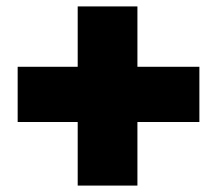

<svg xmlns="http://www.w3.org/2000/svg" viewBox="-20 -637 676 598"><path d="M222 -59V-257H35V-429H222V-617H408V-429H601V-257H408V-59Z"/></svg>

Font: OA Gothic ExtraBold
Style: Regular
Weight: 800
Designer: Choi Chi-young, Lee Jaesang, Lee Juhyun, Han Dohee
Foundry: DDUNGSANG CORP.
Version: Version 1.000;Build 20210203